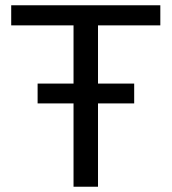

<svg xmlns="http://www.w3.org/2000/svg" viewBox="-20 -708 651 728"><path d="M351.6 -315.9V0H258.8V-315.9H122.6V-391.1H258.8V-611.8H22.5V-688H587.9V-611.8H351.6V-391.1H488.8V-315.9Z"/></svg>

Font: Arimo Nerd Font
Style: Regular
Weight: 400
Designer: Steve Matteson
Foundry: Monotype Imaging Inc.
Version: Version 1.33;Nerd Fonts 3.2.1